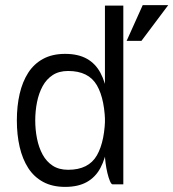

<svg xmlns="http://www.w3.org/2000/svg" viewBox="-20 -722 679 752"><path d="M539 -702H639L534 -562H476ZM463 -500H391V-700H463ZM118 -250H46Q46 -307 57 -354.5Q68 -402 90.5 -437Q113 -472 149 -491.5Q185 -511 235 -511Q286 -511 320 -492Q354 -473 373.5 -436.5Q393 -400 401.5 -346.5Q410 -293 410 -225Q410 -225 401 -225Q392 -225 392 -225Q392 -332 359.5 -388Q327 -444 247 -444Q211 -444 186.5 -428Q162 -412 147 -384.5Q132 -357 125 -322Q118 -287 118 -250ZM118 -251Q118 -214 125 -179Q132 -144 147 -116.5Q162 -89 186.5 -73Q211 -57 247 -57Q327 -57 359.5 -113.5Q392 -170 392 -276Q392 -276 401 -276Q410 -276 410 -276Q410 -208 401.5 -154.5Q393 -101 373.5 -64.5Q354 -28 320 -9Q286 10 235 10Q185 10 149 -9.5Q113 -29 90.5 -64Q68 -99 57 -146.5Q46 -194 46 -251ZM463 -500V0H421Q416 0 410.5 -13Q405 -26 400.5 -45Q396 -64 393.5 -83.5Q391 -103 391 -115V-500Z"/></svg>

Font: Haskoy
Style: Regular
Weight: 400
Designer: Ertekin Erdin
Foundry: Ertekin Erdin
Version: Version 1.500